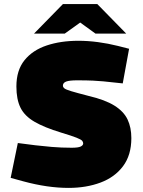

<svg xmlns="http://www.w3.org/2000/svg" viewBox="-20 -908 700 937"><path d="M315 9Q263 9 208 1Q153 -7 94 -23L32 -40L67 -210L153 -199Q186 -195 232.5 -191Q279 -187 330 -187Q362 -187 374 -193Q386 -199 386 -208Q386 -215 381 -221Q376 -227 353.5 -236Q331 -245 278 -261Q196 -286 148 -314Q100 -342 80 -382.5Q60 -423 60 -486Q60 -565 99.5 -614Q139 -663 207.5 -686Q276 -709 363 -709Q409 -709 458 -702.5Q507 -696 555 -684L610 -670L579 -501L484 -511Q465 -513 434 -514.5Q403 -516 356 -516Q319 -516 303 -510Q287 -504 287 -490Q287 -483 294 -477Q301 -471 327.5 -463Q354 -455 412 -440Q493 -421 538.5 -392.5Q584 -364 602.5 -325Q621 -286 621 -234Q621 -151 580.5 -97Q540 -43 470.5 -17Q401 9 315 9ZM146 -744 287 -888H455L402 -820L296 -744ZM446 -744 341 -820 287 -888H455L596 -744Z"/></svg>

Font: REM Medium Black
Style: Regular
Weight: 900
Version: Version 1.005;gftools[0.9.28]